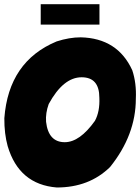

<svg xmlns="http://www.w3.org/2000/svg" viewBox="-29 -874 653 894"><path d="M346.7 -700.2Q518.6 -696.3 586.9 -546.9Q606.9 -486.8 603.5 -414.6Q603.5 -245.6 483.4 -96.2Q386.2 -1 235.4 -1Q59.6 -15.1 6.8 -193.4Q-9.3 -251 -8.8 -323.7Q11.2 -588.4 234.9 -681.2Q293.9 -700.2 346.7 -700.2ZM185.5 -307.1Q196.3 -211.9 272.5 -211.9Q342.3 -211.9 413.1 -311.5Q436.5 -355 433.6 -418.9Q433.6 -514.2 351.1 -514.2Q265.6 -514.2 197.8 -389.6Q182.6 -347.7 185.5 -307.1ZM160.6 -759.3V-854.5H434.1V-759.3Z"/></svg>

Font: Lapsus Pro (theguybrush.com)
Style: Bold
Weight: 700
Designer: Jose Roses
Version: Version 1.00 February 9, 2018, initial release